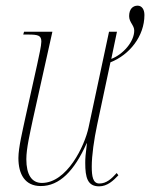

<svg xmlns="http://www.w3.org/2000/svg" viewBox="-20 -648 530 678"><path d="M330 10C359 10 380 -10 398 -29L392 -37C374 -17 356 0 331 0C308 0 304 -25 304 -60C304 -99 312 -155 323 -207L370 -428C437 -454 490 -520 490 -595C490 -616 480 -628 466 -628C449 -628 436 -616 436 -591C436 -569 454 -559 454 -540C454 -501 415 -456 373 -440L393 -536H365L293 -199C279 -132 216 -2 128 -2C92 -2 73 -31 73 -86C73 -124 86 -178 96 -226L165 -536H65L62 -526H78C115 -526 126 -523 126 -501C126 -487 118 -452 111 -419L69 -230C60 -187 45 -127 45 -90C45 -33 68 9 124 9C190 9 242 -44 286 -142H287C282 -104 281 -88 281 -73C281 -21 289 10 330 10Z"/></svg>

Font: Noto Serif Display Condensed Thin
Style: Italic
Weight: 100
Width: 3
Italic angle: -12°
Designer: Monotype Design Team
Foundry: Monotype Imaging Inc.
Version: Version 2.009